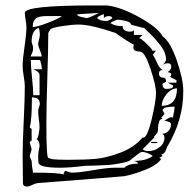

<svg xmlns="http://www.w3.org/2000/svg" viewBox="-20 -674 705 704"><path d="M64 -3Q64 -11 63.5 -55Q63 -99 63 -106Q63 -147 67 -231Q71 -315 71 -358Q71 -370 67 -394Q63 -418 63 -431Q63 -456 70 -503.5Q77 -551 77 -574Q77 -583 74 -600.5Q71 -618 71 -627Q71 -654 318 -654H373Q424 -648 492 -610Q560 -572 576 -541Q604 -522 628 -453Q652 -384 652 -340Q652 -234 595 -139Q593 -137 590 -128Q587 -119 582.5 -113.5Q578 -108 571 -108L576 -102L564 -95L571 -91Q555 -68 513 -51.5Q471 -35 436 -28Q396 -24 121 -3Q110 -2 98.5 4Q87 10 79 10Q64 10 64 -3ZM89 -102Q89 -98 96 -84Q96 -71 101 -41Q199 -41 213 -34Q213 -41 219 -47Q223 -47 231 -44Q239 -41 244 -41Q270 -41 321.5 -50Q373 -59 399 -59H436Q451 -74 486 -74Q486 -80 471 -84Q516 -84 540 -102Q539 -103 533.5 -106.5Q528 -110 518.5 -113.5Q509 -117 500 -117Q495 -117 475.5 -101Q456 -85 454 -84Q439 -78 415 -74Q391 -70 377.5 -69Q364 -68 330 -67Q296 -66 292 -66Q236 -59 200 -59Q125 -59 121 -77Q121 -78 120.5 -87.5Q120 -97 120 -99Q120 -113 122.5 -124Q125 -135 125 -139Q125 -158 114 -164Q119 -166 122 -183Q125 -200 125 -207Q125 -218 122.5 -236.5Q120 -255 120 -264Q120 -274 123 -281Q126 -288 126 -293Q126 -317 97 -317Q97 -235 89 -207L96 -201V-158Q94 -158 91.5 -155.5Q89 -153 89 -152Q89 -150 92.5 -139Q96 -128 96 -127Q96 -125 92.5 -114Q89 -103 89 -102ZM150 -221Q150 -98 157 -95L169 -91Q187 -88 228 -88Q290 -88 330.5 -91.5Q371 -95 422 -114.5Q473 -134 503 -170L505 -169Q520 -169 536 -236Q552 -303 552 -334Q552 -360 532.5 -419.5Q513 -479 497 -484Q496 -484 486 -485.5Q476 -487 472.5 -490Q469 -493 469 -500Q469 -506 471 -510Q461 -515 445 -525Q429 -535 417 -543.5Q405 -552 404 -553Q313 -584 268 -584Q245 -584 206 -578Q167 -572 164 -565L157 -553Q157 -498 153.5 -387.5Q150 -277 150 -221ZM503 -127Q509 -120 524 -120Q546 -120 564.5 -134Q583 -148 583 -170Q583 -183 571 -183Q587 -183 597 -193Q607 -203 607 -219Q607 -221 605.5 -223Q604 -225 601 -226.5Q598 -228 595.5 -228.5Q593 -229 589 -230Q585 -231 583 -232Q586 -233 594 -238.5Q602 -244 608 -244Q612 -244 614 -243Q620 -271 620 -283Q576 -283 576 -269L583 -258Q582 -255 577.5 -249.5Q573 -244 571 -243L576 -238Q567 -238 563.5 -228.5Q560 -219 559.5 -205.5Q559 -192 558 -189Q558 -187 551.5 -180.5Q545 -174 545 -173Q545 -170 546 -170ZM558 -152Q555 -149 546 -149Q533 -149 533 -152Q533 -154 545 -154Q558 -154 558 -152ZM629 -350Q608 -350 590.5 -328.5Q573 -307 573 -286Q629 -286 629 -350ZM93 -454Q93 -431 97.5 -388.5Q102 -346 102 -325H125V-398Q125 -406 117 -412Q109 -418 101 -420H134Q134 -423 131 -438.5Q128 -454 125 -454ZM576 -365Q576 -348 591 -348Q615 -348 615 -359Q615 -361 595 -371H627V-380L602 -393Q608 -393 608 -402Q608 -406 595 -410Q608 -418 608 -430Q608 -442 595 -442Q584 -442 576 -435Q582 -439 589 -454Q589 -467 584 -480.5Q579 -494 567.5 -508.5Q556 -523 549.5 -530.5Q543 -538 526.5 -554Q510 -570 508 -572H503Q501 -573 491 -575.5Q481 -578 472 -580.5Q463 -583 460 -584Q460 -593 440 -597.5Q420 -602 410 -602Q390 -595 385 -589Q403 -578 430 -578Q430 -558 457 -558Q470 -558 471 -565V-546H503L490 -534Q495 -535 517 -514Q539 -493 539 -488H552L540 -473Q546 -466 555 -445.5Q564 -425 576 -417Q563 -417 563 -406Q563 -397 567 -393Q571 -389 576 -389.5Q581 -390 585 -387Q589 -384 589 -375Q589 -374 582 -370.5Q575 -367 575 -366Q575 -365 576 -365ZM96 -522Q96 -518 99 -510Q102 -502 101 -492Q100 -482 92 -467H133Q133 -475 126.5 -489.5Q120 -504 120 -513Q120 -519 123 -529Q126 -539 126 -546Q126 -565 121 -572Q96 -562 96 -522ZM172 -615Q169 -615 160.5 -615Q152 -615 148.5 -615Q145 -615 138 -614.5Q131 -614 127.5 -613Q124 -612 118.5 -610Q113 -608 110.5 -605Q108 -602 105 -598Q102 -594 101 -588Q100 -582 100 -575Q116 -575 156 -590.5Q196 -606 207 -615ZM336 -608Q345 -597 371 -597Q374 -597 381.5 -600.5Q389 -604 392 -608Q389 -615 379 -615Q368 -615 361 -608V-622Q358 -622 348.5 -617.5Q339 -613 336 -608ZM262 -621Q265 -615 279 -611.5Q293 -608 299 -608Q306 -608 342 -626H336Q331 -626 299 -624Q267 -622 262 -621Z"/></svg>

Font: CabinSketch
Style: Regular
Weight: 400
Designer: Pablo Impallari
Foundry: Pablo Impallari. www.impallari.com Igino Marini. www.ikern.com
Version: Version 1.002